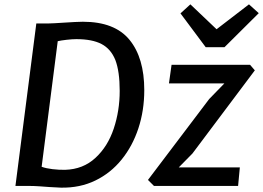

<svg xmlns="http://www.w3.org/2000/svg" viewBox="-20 -855 1210 883"><path d="M260.5 8Q230.5 7 207.8 5.2Q185 3.5 161.2 1.8Q137.5 0 103.5 0H51L147 -747H200Q210.5 -747 231.2 -748.2Q252 -749.5 276.8 -751Q301.5 -752.5 324.2 -753.8Q347 -755 361 -755Q507.5 -755 575.5 -672Q643.5 -589 643.5 -440.5Q643.5 -347 616.5 -265Q589.5 -183 539.2 -121Q489 -59 418.5 -24.8Q348 9.5 260.5 8ZM279.5 -74Q362.5 -76.5 419 -129Q475.5 -181 503 -263.2Q530.5 -345.5 530.5 -437Q530.5 -526.5 510.5 -579Q490 -630 447 -652.5Q404 -675 331 -675Q312.5 -675 286.2 -672Q260 -669 245.5 -665.5L171.5 -88Q192 -80.5 221.8 -77Q251.5 -73.5 279.5 -74ZM688 0 660.5 -27.5 942 -399.5 1012 -471.5H757L769 -557H1130L1152 -531.5L865 -149L802 -85H1083L1075 0ZM926 -638 810 -793.5 855.5 -835 976 -720.5 1125 -835 1170 -794.5 1012.5 -638Z"/></svg>

Font: Merriweather Sans Italic
Style: Regular
Weight: 400
Italic angle: -7.5°
Designer: Eben Sorkin
Foundry: Eben Sorkin
Version: Version 1.008; ttfautohint (v1.7.19-72a1) -l 8 -r 50 -G 200 